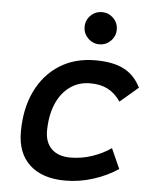

<svg xmlns="http://www.w3.org/2000/svg" viewBox="-53 -786 692 842"><g transform="rotate(5 293.0 -365.0)"><path d="M279.3 -92.8Q328.1 -92.8 374.8 -108.6Q421.4 -124.5 457.5 -149.9L497.1 -61.5Q449.7 -29.3 388.9 -9.8Q328.1 9.8 265.1 9.8Q164.1 9.8 108.6 -41.5Q53.2 -92.8 53.2 -186Q53.2 -289.1 90.3 -365.7Q127.4 -442.4 194.6 -484.9Q261.7 -527.3 352.1 -527.3Q429.7 -527.3 477.3 -502.9Q524.9 -478.5 552.2 -424.3L472.2 -356Q447.3 -392.1 415.3 -408.4Q383.3 -424.8 338.4 -424.8Q287.1 -424.8 248.3 -396.7Q209.5 -368.7 188.5 -318.1Q167.5 -267.6 167 -199.7Q167.5 -148.9 196.8 -120.8Q226.1 -92.8 279.3 -92.8ZM362.3 -598.6Q333 -598.6 312.3 -619.6Q291.5 -640.6 291.5 -669.4Q291.5 -699.2 312.3 -719.7Q333 -740.2 362.3 -740.2Q391.6 -740.2 412.4 -719.7Q433.1 -699.2 433.1 -669.4Q433.1 -640.6 412.4 -619.6Q391.6 -598.6 362.3 -598.6Z"/></g></svg>

Font: Cascadia Mono Medium
Style: Italic
Weight: 500
Italic angle: -10°
Monospace: yes
Designer: Aaron Bell
Foundry: Saja Typeworks
Version: Version 2407.024